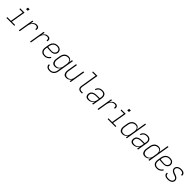

<svg xmlns="http://www.w3.org/2000/svg" viewBox="731 -3275 6037 6037"><g transform="rotate(45 3750.0 -256.0)"><path d="M22 0V-37H187L261 -483H115V-520H307L227 -37H372V0ZM261 -633 273 -707H348L336 -633Z M573 0 659 -520H699L680 -405Q692 -430 708.5 -453Q725 -476 747 -493.5Q769 -511 795.5 -519.5Q822 -528 848 -528Q874 -528 899 -520Q924 -512 939 -492Q954 -472 956.5 -445.5Q959 -419 954 -392H914Q917 -411 916 -430Q915 -449 905 -463.5Q895 -478 878 -484.5Q861 -491 841 -491Q818 -491 794 -484Q770 -477 750 -462Q730 -447 714.5 -426.5Q699 -406 688.5 -383.5Q678 -361 671.5 -337.5Q665 -314 661 -291L613 0Z M1073 0 1159 -520H1199L1180 -405Q1192 -430 1208.5 -453Q1225 -476 1247 -493.5Q1269 -511 1295.5 -519.5Q1322 -528 1348 -528Q1374 -528 1399 -520Q1424 -512 1439 -492Q1454 -472 1456.5 -445.5Q1459 -419 1454 -392H1414Q1417 -411 1416 -430Q1415 -449 1405 -463.5Q1395 -478 1378 -484.5Q1361 -491 1341 -491Q1318 -491 1294 -484Q1270 -477 1250 -462Q1230 -447 1214.5 -426.5Q1199 -406 1188.5 -383.5Q1178 -361 1171.5 -337.5Q1165 -314 1161 -291L1113 0Z M1713 8Q1684 8 1656 2.5Q1628 -3 1605 -17.5Q1582 -32 1566 -54Q1550 -76 1542.5 -102.5Q1535 -129 1535.5 -157.5Q1536 -186 1541 -215L1560 -335Q1565 -361 1573 -386Q1581 -411 1595.5 -434Q1610 -457 1630.5 -476Q1651 -495 1675.5 -507Q1700 -519 1725.5 -523.5Q1751 -528 1777 -528Q1801 -528 1824 -524.5Q1847 -521 1867.5 -511.5Q1888 -502 1904.5 -487Q1921 -472 1930.5 -452Q1940 -432 1943.5 -409Q1947 -386 1943 -363Q1939 -334 1921 -308Q1903 -282 1877.5 -265Q1852 -248 1822.5 -242Q1793 -236 1765 -236Q1742 -236 1719.5 -237.5Q1697 -239 1674.5 -240Q1652 -241 1630 -243Q1608 -245 1587 -251L1580 -209Q1576 -186 1575.5 -163Q1575 -140 1580.5 -119Q1586 -98 1598 -80Q1610 -62 1628 -50Q1646 -38 1668 -33.5Q1690 -29 1713 -29Q1737 -29 1761.5 -34Q1786 -39 1808 -52Q1830 -65 1848 -84Q1866 -103 1878 -125L1911 -108Q1896 -82 1874.5 -59Q1853 -36 1826.5 -20.5Q1800 -5 1771 1.5Q1742 8 1713 8ZM1770 -270Q1792 -270 1814 -275.5Q1836 -281 1855 -294Q1874 -307 1887 -327Q1900 -347 1904 -368Q1907 -386 1904 -403.5Q1901 -421 1893.5 -435.5Q1886 -450 1873.5 -461.5Q1861 -473 1845.5 -479.5Q1830 -486 1812.5 -488.5Q1795 -491 1777 -491Q1756 -491 1734.5 -487.5Q1713 -484 1693 -473.5Q1673 -463 1656.5 -447Q1640 -431 1628.5 -411.5Q1617 -392 1610 -371Q1603 -350 1600 -329L1593 -288Q1614 -282 1636 -279.5Q1658 -277 1680.5 -276Q1703 -275 1725.5 -272.5Q1748 -270 1770 -270Z M2161 223Q2139 223 2117.5 220.5Q2096 218 2077 211Q2058 204 2041 192Q2024 180 2013.5 163Q2003 146 1998.5 125Q1994 104 1997 82H2037Q2034 107 2043 128.5Q2052 150 2070.5 163.5Q2089 177 2112.5 181.5Q2136 186 2161 186Q2181 186 2202 182Q2223 178 2242 167Q2261 156 2277 139.5Q2293 123 2303.5 104.5Q2314 86 2320.5 65.5Q2327 45 2330 24L2350 -94Q2337 -71 2318.5 -51Q2300 -31 2277 -17Q2254 -3 2228.5 2.5Q2203 8 2178 8Q2151 8 2126 1Q2101 -6 2082.5 -22.5Q2064 -39 2053 -61.5Q2042 -84 2037.5 -109.5Q2033 -135 2034.5 -162Q2036 -189 2041 -215L2060 -335Q2064 -360 2072 -384Q2080 -408 2093 -430.5Q2106 -453 2124.5 -472.5Q2143 -492 2166 -504.5Q2189 -517 2214 -522.5Q2239 -528 2263 -528Q2290 -528 2315 -521Q2340 -514 2358.5 -497.5Q2377 -481 2387.5 -458Q2398 -435 2402 -410L2420 -520H2461L2369 30Q2365 55 2357.5 79.5Q2350 104 2336 127Q2322 150 2302.5 169Q2283 188 2259.5 200.5Q2236 213 2211 218Q2186 223 2161 223ZM2197 -29Q2217 -29 2237.5 -33Q2258 -37 2277 -47.5Q2296 -58 2311.5 -73.5Q2327 -89 2338 -107.5Q2349 -126 2355.5 -146.5Q2362 -167 2365 -187Q2370 -217 2375 -247Q2380 -277 2385 -307Q2389 -329 2390 -351Q2391 -373 2387.5 -394Q2384 -415 2374.5 -434Q2365 -453 2350 -466.5Q2335 -480 2314 -485.5Q2293 -491 2271 -491Q2250 -491 2229 -486.5Q2208 -482 2189 -471.5Q2170 -461 2154 -445Q2138 -429 2127 -410Q2116 -391 2109.5 -370.5Q2103 -350 2100 -329L2080 -209Q2076 -187 2075 -165.5Q2074 -144 2078 -123Q2082 -102 2091.5 -83.5Q2101 -65 2117 -52Q2133 -39 2154 -34Q2175 -29 2197 -29Z M2682 8Q2655 8 2630.5 1Q2606 -6 2588 -23Q2570 -40 2559.5 -63Q2549 -86 2545 -111Q2541 -136 2542.5 -162.5Q2544 -189 2549 -215L2599 -520H2639L2588 -209Q2584 -188 2583 -166Q2582 -144 2585.5 -123.5Q2589 -103 2598 -84.5Q2607 -66 2622.5 -53Q2638 -40 2658 -34.5Q2678 -29 2700 -29Q2720 -29 2740.5 -33.5Q2761 -38 2779.5 -48.5Q2798 -59 2813.5 -74.5Q2829 -90 2839.5 -108.5Q2850 -127 2856 -147Q2862 -167 2865 -187L2920 -520H2961L2875 0H2834L2850 -93Q2837 -70 2819 -50.5Q2801 -31 2778.5 -17.5Q2756 -4 2731 2Q2706 8 2682 8Z M3331 0Q3310 0 3289.5 -3.5Q3269 -7 3251.5 -16.5Q3234 -26 3221.5 -41Q3209 -56 3202.5 -75Q3196 -94 3196 -115Q3196 -136 3200 -158L3289 -698H3137V-735H3336L3239 -152Q3235 -129 3237.5 -106.5Q3240 -84 3253 -67.5Q3266 -51 3287 -44Q3308 -37 3331 -37H3384V0Z M3660 8Q3639 8 3618.5 4.5Q3598 1 3581 -9Q3564 -19 3552 -34.5Q3540 -50 3534 -69Q3528 -88 3527 -108.5Q3526 -129 3530 -150Q3534 -174 3544.5 -197Q3555 -220 3574.5 -237Q3594 -254 3617.5 -264.5Q3641 -275 3664.5 -281Q3688 -287 3712 -289Q3736 -291 3760 -291H3882L3890 -339Q3894 -359 3894 -378.5Q3894 -398 3889 -416Q3884 -434 3873 -449Q3862 -464 3846 -474Q3830 -484 3811 -487.5Q3792 -491 3772 -491Q3747 -491 3721 -485.5Q3695 -480 3672 -465Q3649 -450 3633.5 -427Q3618 -404 3613 -379H3574Q3580 -411 3598.5 -441Q3617 -471 3645.5 -491.5Q3674 -512 3707 -520Q3740 -528 3772 -528Q3798 -528 3823 -523.5Q3848 -519 3869 -506.5Q3890 -494 3904.5 -475Q3919 -456 3926.5 -433Q3934 -410 3934 -384.5Q3934 -359 3930 -333L3875 0H3834L3851 -103Q3837 -77 3816 -55Q3795 -33 3769.5 -18.5Q3744 -4 3715.5 2Q3687 8 3660 8ZM3678 -29Q3700 -29 3722.5 -33Q3745 -37 3766 -47.5Q3787 -58 3805 -74.5Q3823 -91 3836 -110.5Q3849 -130 3856 -152Q3863 -174 3867 -196L3876 -255H3760Q3741 -255 3722 -253.5Q3703 -252 3683.5 -247.5Q3664 -243 3645 -236Q3626 -229 3609.5 -216.5Q3593 -204 3583 -186Q3573 -168 3570 -149Q3566 -124 3570.5 -100Q3575 -76 3590.5 -59Q3606 -42 3629.5 -35.5Q3653 -29 3678 -29Z M4073 0 4159 -520H4199L4180 -405Q4192 -430 4208.5 -453Q4225 -476 4247 -493.5Q4269 -511 4295.5 -519.5Q4322 -528 4348 -528Q4374 -528 4399 -520Q4424 -512 4439 -492Q4454 -472 4456.5 -445.5Q4459 -419 4454 -392H4414Q4417 -411 4416 -430Q4415 -449 4405 -463.5Q4395 -478 4378 -484.5Q4361 -491 4341 -491Q4318 -491 4294 -484Q4270 -477 4250 -462Q4230 -447 4214.5 -426.5Q4199 -406 4188.5 -383.5Q4178 -361 4171.5 -337.5Q4165 -314 4161 -291L4113 0Z M4522 0V-37H4687L4761 -483H4615V-520H4807L4727 -37H4872V0ZM4761 -633 4773 -707H4848L4836 -633Z M5178 8Q5151 8 5126 1Q5101 -6 5082.5 -22.5Q5064 -39 5053 -61.5Q5042 -84 5037.5 -109.5Q5033 -135 5034.5 -162Q5036 -189 5041 -215L5060 -335Q5064 -360 5072 -384Q5080 -408 5093 -430.5Q5106 -453 5124.5 -472.5Q5143 -492 5166 -504.5Q5189 -517 5214 -522.5Q5239 -528 5263 -528Q5290 -528 5315 -521Q5340 -514 5358.5 -497.5Q5377 -481 5387.5 -458Q5398 -435 5402 -410L5456 -735H5496L5375 0H5334L5350 -94Q5337 -71 5318.5 -51Q5300 -31 5277 -17Q5254 -3 5228.5 2.5Q5203 8 5178 8ZM5197 -29Q5217 -29 5237.5 -33Q5258 -37 5277 -47.5Q5296 -58 5311.5 -73.5Q5327 -89 5338 -107.5Q5349 -126 5355.5 -146.5Q5362 -167 5365 -187L5385 -307Q5389 -329 5390 -351Q5391 -373 5387.5 -394Q5384 -415 5374.5 -434Q5365 -453 5350 -466.5Q5335 -480 5314 -485.5Q5293 -491 5271 -491Q5250 -491 5229 -486.5Q5208 -482 5189 -471.5Q5170 -461 5154 -445Q5138 -429 5127 -410Q5116 -391 5109.5 -370.5Q5103 -350 5100 -329L5080 -209Q5076 -187 5075 -165.5Q5074 -144 5078 -123Q5082 -102 5091.5 -83.5Q5101 -65 5117 -52Q5133 -39 5154 -34Q5175 -29 5197 -29Z M5660 8Q5639 8 5618.5 4.5Q5598 1 5581 -9Q5564 -19 5552 -34.5Q5540 -50 5534 -69Q5528 -88 5527 -108.5Q5526 -129 5530 -150Q5534 -174 5544.5 -197Q5555 -220 5574.5 -237Q5594 -254 5617.5 -264.5Q5641 -275 5664.5 -281Q5688 -287 5712 -289Q5736 -291 5760 -291H5882L5890 -339Q5894 -359 5894 -378.5Q5894 -398 5889 -416Q5884 -434 5873 -449Q5862 -464 5846 -474Q5830 -484 5811 -487.5Q5792 -491 5772 -491Q5747 -491 5721 -485.5Q5695 -480 5672 -465Q5649 -450 5633.5 -427Q5618 -404 5613 -379H5574Q5580 -411 5598.5 -441Q5617 -471 5645.5 -491.5Q5674 -512 5707 -520Q5740 -528 5772 -528Q5798 -528 5823 -523.5Q5848 -519 5869 -506.5Q5890 -494 5904.5 -475Q5919 -456 5926.5 -433Q5934 -410 5934 -384.5Q5934 -359 5930 -333L5875 0H5834L5851 -103Q5837 -77 5816 -55Q5795 -33 5769.5 -18.5Q5744 -4 5715.5 2Q5687 8 5660 8ZM5678 -29Q5700 -29 5722.5 -33Q5745 -37 5766 -47.5Q5787 -58 5805 -74.5Q5823 -91 5836 -110.5Q5849 -130 5856 -152Q5863 -174 5867 -196L5876 -255H5760Q5741 -255 5722 -253.5Q5703 -252 5683.5 -247.5Q5664 -243 5645 -236Q5626 -229 5609.5 -216.5Q5593 -204 5583 -186Q5573 -168 5570 -149Q5566 -124 5570.5 -100Q5575 -76 5590.5 -59Q5606 -42 5629.5 -35.5Q5653 -29 5678 -29Z M6178 8Q6151 8 6126 1Q6101 -6 6082.5 -22.5Q6064 -39 6053 -61.5Q6042 -84 6037.5 -109.5Q6033 -135 6034.5 -162Q6036 -189 6041 -215L6060 -335Q6064 -360 6072 -384Q6080 -408 6093 -430.5Q6106 -453 6124.5 -472.5Q6143 -492 6166 -504.5Q6189 -517 6214 -522.5Q6239 -528 6263 -528Q6290 -528 6315 -521Q6340 -514 6358.5 -497.5Q6377 -481 6387.5 -458Q6398 -435 6402 -410L6456 -735H6496L6375 0H6334L6350 -94Q6337 -71 6318.5 -51Q6300 -31 6277 -17Q6254 -3 6228.5 2.5Q6203 8 6178 8ZM6197 -29Q6217 -29 6237.5 -33Q6258 -37 6277 -47.5Q6296 -58 6311.5 -73.5Q6327 -89 6338 -107.5Q6349 -126 6355.5 -146.5Q6362 -167 6365 -187L6385 -307Q6389 -329 6390 -351Q6391 -373 6387.5 -394Q6384 -415 6374.5 -434Q6365 -453 6350 -466.5Q6335 -480 6314 -485.5Q6293 -491 6271 -491Q6250 -491 6229 -486.5Q6208 -482 6189 -471.5Q6170 -461 6154 -445Q6138 -429 6127 -410Q6116 -391 6109.5 -370.5Q6103 -350 6100 -329L6080 -209Q6076 -187 6075 -165.5Q6074 -144 6078 -123Q6082 -102 6091.5 -83.5Q6101 -65 6117 -52Q6133 -39 6154 -34Q6175 -29 6197 -29Z M6713 8Q6684 8 6656 2.5Q6628 -3 6605 -17.5Q6582 -32 6566 -54Q6550 -76 6542.5 -102.5Q6535 -129 6535.5 -157.5Q6536 -186 6541 -215L6560 -335Q6565 -361 6573 -386Q6581 -411 6595.5 -434Q6610 -457 6630.5 -476Q6651 -495 6675.5 -507Q6700 -519 6725.5 -523.5Q6751 -528 6777 -528Q6801 -528 6824 -524.5Q6847 -521 6867.5 -511.5Q6888 -502 6904.5 -487Q6921 -472 6930.5 -452Q6940 -432 6943.5 -409Q6947 -386 6943 -363Q6939 -334 6921 -308Q6903 -282 6877.5 -265Q6852 -248 6822.5 -242Q6793 -236 6765 -236Q6742 -236 6719.5 -237.5Q6697 -239 6674.5 -240Q6652 -241 6630 -243Q6608 -245 6587 -251L6580 -209Q6576 -186 6575.5 -163Q6575 -140 6580.5 -119Q6586 -98 6598 -80Q6610 -62 6628 -50Q6646 -38 6668 -33.5Q6690 -29 6713 -29Q6737 -29 6761.5 -34Q6786 -39 6808 -52Q6830 -65 6848 -84Q6866 -103 6878 -125L6911 -108Q6896 -82 6874.5 -59Q6853 -36 6826.5 -20.5Q6800 -5 6771 1.5Q6742 8 6713 8ZM6770 -270Q6792 -270 6814 -275.5Q6836 -281 6855 -294Q6874 -307 6887 -327Q6900 -347 6904 -368Q6907 -386 6904 -403.5Q6901 -421 6893.5 -435.5Q6886 -450 6873.5 -461.5Q6861 -473 6845.5 -479.5Q6830 -486 6812.5 -488.5Q6795 -491 6777 -491Q6756 -491 6734.5 -487.5Q6713 -484 6693 -473.5Q6673 -463 6656.5 -447Q6640 -431 6628.5 -411.5Q6617 -392 6610 -371Q6603 -350 6600 -329L6593 -288Q6614 -282 6636 -279.5Q6658 -277 6680.5 -276Q6703 -275 6725.5 -272.5Q6748 -270 6770 -270Z M7198 8Q7177 8 7156 6Q7135 4 7115.5 -2Q7096 -8 7078.5 -18Q7061 -28 7049 -44Q7037 -60 7032 -80Q7027 -100 7031 -121Q7031 -123 7031.5 -124.5Q7032 -126 7032 -128H7072Q7072 -127 7071.5 -125.5Q7071 -124 7071 -123Q7068 -107 7072 -92Q7076 -77 7085.5 -66Q7095 -55 7108 -47.5Q7121 -40 7136 -36Q7151 -32 7166.5 -30.5Q7182 -29 7198 -29Q7214 -29 7229.5 -30Q7245 -31 7261 -35Q7277 -39 7292.5 -46Q7308 -53 7321 -64Q7334 -75 7343 -90Q7352 -105 7354 -120Q7358 -143 7349.5 -163.5Q7341 -184 7325 -198Q7309 -212 7289 -220.5Q7269 -229 7248.5 -235.5Q7228 -242 7207.5 -249.5Q7187 -257 7168 -267Q7149 -277 7133 -290.5Q7117 -304 7105.5 -322Q7094 -340 7089 -361.5Q7084 -383 7088 -406Q7091 -425 7101 -443.5Q7111 -462 7126 -477Q7141 -492 7159.5 -502Q7178 -512 7197.5 -518Q7217 -524 7236.5 -526Q7256 -528 7275 -528Q7296 -528 7316.5 -526Q7337 -524 7355.5 -518Q7374 -512 7390.5 -501.5Q7407 -491 7418.5 -475.5Q7430 -460 7434 -440Q7438 -420 7435 -400Q7435 -398 7434.5 -396.5Q7434 -395 7434 -393H7394Q7394 -395 7394 -396Q7394 -397 7395 -398Q7398 -421 7388.5 -441Q7379 -461 7361 -472.5Q7343 -484 7320.5 -487.5Q7298 -491 7275 -491Q7253 -491 7229.5 -487.5Q7206 -484 7184.5 -473Q7163 -462 7147 -442.5Q7131 -423 7127 -400Q7124 -377 7132 -356.5Q7140 -336 7156 -322Q7172 -308 7192 -299.5Q7212 -291 7232.5 -284.5Q7253 -278 7273.5 -270.5Q7294 -263 7313 -253Q7332 -243 7348 -229.5Q7364 -216 7375.5 -198.5Q7387 -181 7392 -159Q7397 -137 7394 -115Q7390 -95 7379.5 -75.5Q7369 -56 7353.5 -41.5Q7338 -27 7318.5 -17Q7299 -7 7279 -1.5Q7259 4 7238.5 6Q7218 8 7198 8Z"/></g></svg>

Font: Iosevka SS04 Extralight
Style: Italic
Weight: 200
Italic angle: -9°
Monospace: yes
Designer: Belleve Invis
Foundry: Belleve Invis
Version: Version 19.0.0; ttfautohint (v1.8.4)